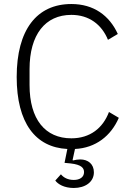

<svg xmlns="http://www.w3.org/2000/svg" viewBox="-20 -730 657 955"><path d="M335 -656C423 -656 486 -608 517 -532L566 -561C524 -653 446 -710 335 -710C163 -710 63 -582 63 -347C63 -119 156 3 315 11L301 80L332 83C384 89 398 105 398 126C398 152 376 165 347 165C317 165 296 153 283 137L255 168C268 186 299 205 347 205C403 205 447 176 447 127C447 86 418 63 379 63C368 63 355 65 343 68L341 66L353 11C456 6 532 -54 571 -144L522 -173C492 -93 428 -42 335 -42C205 -42 127 -136 127 -307V-386C127 -558 205 -656 335 -656Z"/></svg>

Font: IBM Plex Thai Looped Light
Style: Regular
Weight: 300
Designer: Mike Abbink, Paul van der Laan, Pieter van Rosmalen, Ben Mitchell, Mark Frömberg
Foundry: Bold Monday
Version: Version 1.0